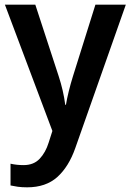

<svg xmlns="http://www.w3.org/2000/svg" viewBox="-20 -561 558 821"><path d="M1 -541 204 -1 188 49Q175 91 149.5 118Q124 145 81 145Q51 145 25 139V232Q38 235 55.5 237.5Q73 240 96 240Q176 240 225 196Q274 152 302 72L518 -541H388L292 -235Q282 -203 274 -170.5Q266 -138 262 -113H259Q251 -174 231 -235L131 -541Z"/></svg>

Font: Noto Sans Display Medium
Style: Regular
Weight: 500
Designer: Monotype Design Team
Foundry: Monotype Imaging Inc.
Version: Version 1.900